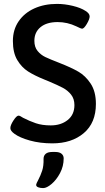

<svg xmlns="http://www.w3.org/2000/svg" viewBox="-20 -727 540 983"><path d="M54 -42Q33 -57 33 -71Q33 -86 49 -110.5Q65 -135 75 -135Q82 -135 98 -124Q131 -107 163.5 -96Q196 -85 240 -85Q292 -85 326.5 -112.5Q361 -140 361 -189Q361 -221 344 -242.5Q327 -264 301.5 -277.5Q276 -291 231 -310L209 -319Q157 -340 124 -361Q91 -382 68.5 -419.5Q46 -457 46 -517Q46 -575 75.5 -618Q105 -661 156 -684Q207 -707 272 -707Q311 -707 352.5 -697Q394 -687 418 -671Q439 -658 439 -643Q439 -629 424.5 -604.5Q410 -580 400 -580Q395 -580 371 -592Q325 -614 275 -614Q219 -614 187.5 -588Q156 -562 156 -518Q156 -486 172.5 -466Q189 -446 212 -435Q235 -424 284 -405Q343 -382 380.5 -360.5Q418 -339 444.5 -298.5Q471 -258 471 -195Q471 -98 409 -45.5Q347 7 248 7Q185 7 133 -7.5Q81 -22 54 -42ZM165 219Q166 212 175 196Q188 171 196 146.5Q204 122 203 86Q203 70 214 60.5Q225 51 248 51H263Q284 51 295 60Q306 69 306 84Q306 124 287.5 159Q269 194 244 215Q219 236 201 236Q187 236 176 232Q165 228 165 219Z"/></svg>

Font: Asap-Medium
Style: Regular
Weight: 500
Designer: Pablo Cosgaya
Foundry: Omnibus-Type
Version: Version 2.000; ttfautohint (v1.8)